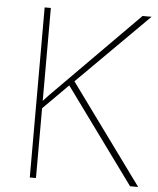

<svg xmlns="http://www.w3.org/2000/svg" viewBox="-52 -759 661 803"><g transform="rotate(5 279.0 -357.0)"><path d="M558 0 254 -417 552 -714H514L179 -376C161 -358 144 -341 129 -324V-714H103V0H129V-293L234 -398L524 0Z"/></g></svg>

Font: Noto Sans Gurmukhi UI Thin
Style: Regular
Weight: 100
Designer: Jelle Bosma - Monotype Design Team
Foundry: Monotype Imaging Inc.
Version: Version 2.004